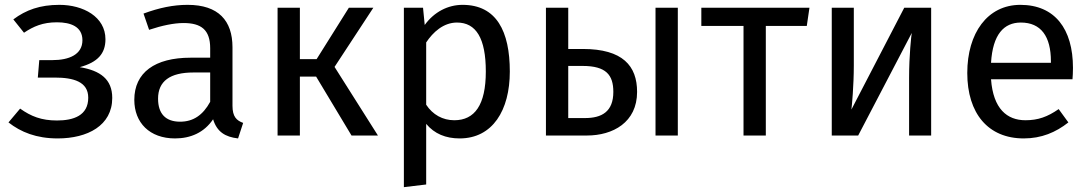

<svg xmlns="http://www.w3.org/2000/svg" viewBox="-20 -559 4497 792"><path d="M15 -54C66 -14 130 12 218 12C341 12 443 -41 443 -155C443 -232 394 -268 309 -282C383 -302 415 -338 415 -397C415 -490 323 -539 225 -539C145 -539 87 -518 35 -479L79 -424C118 -450 156 -467 215 -467C272 -467 320 -449 320 -393C320 -334 265 -311 196 -311H142L136 -239H206C283 -239 344 -222 344 -156C344 -82 283 -62 215 -62C151 -62 108 -79 63 -111Z M534 -147C534 -53 597 12 702 12C766 12 822 -12 859 -67C875 -15 909 6 962 12L983 -52C956 -62 939 -77 939 -123V-364C939 -474 881 -539 754 -539C695 -539 637 -527 572 -503L595 -436C649 -454 698 -464 737 -464C810 -464 847 -436 847 -360V-321H766C619 -321 534 -260 534 -147ZM632 -152C632 -224 681 -260 778 -260H847V-139C817 -84 777 -57 723 -57C663 -57 632 -90 632 -152Z M1125 -527V0H1217V-243H1284L1430 0H1539L1360 -283L1520 -527H1419L1286 -315H1217V-527Z M1646 213 1738 202V-48C1772 -7 1819 12 1876 12C2012 12 2083 -104 2083 -264C2083 -430 2028 -539 1888 -539C1828 -539 1771 -510 1732 -456L1725 -527H1646ZM1738 -384C1766 -426 1809 -466 1865 -466C1944 -466 1984 -401 1984 -264C1984 -126 1938 -63 1854 -63C1806 -63 1765 -86 1738 -127Z M2232 0H2401C2508 0 2608 -54 2608 -180C2608 -287 2549 -357 2384 -357H2324V-527H2232ZM2776 0V-527H2684V0ZM2324 -72V-287H2383C2480 -287 2510 -250 2510 -180C2510 -98 2462 -72 2393 -72Z M2873 -452H3047V0H3139V-452H3308L3319 -527H2873Z M3520 0 3741 -423C3739 -411 3730 -331 3730 -238V0H3821V-527H3710L3492 -107C3494 -120 3502 -207 3502 -289V-527H3411V0Z M4203 12C4276 12 4335 -13 4387 -54L4347 -109C4301 -77 4262 -63 4210 -63C4134 -63 4077 -110 4068 -232H4404C4405 -244 4406 -261 4406 -279C4406 -440 4331 -539 4189 -539C4053 -539 3970 -422 3970 -258C3970 -91 4056 12 4203 12ZM4191 -466C4274 -466 4315 -409 4315 -306V-300H4068C4075 -417 4121 -466 4191 -466Z"/></svg>

Font: FiraGO Unicode
Style: Regular
Weight: 400
Designer: bBox Type
Foundry: bBox Type GmbH
Version: Version 1.001;PS 001.001;hotconv 1.0.88;makeotf.lib2.5.64775